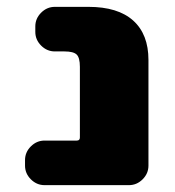

<svg xmlns="http://www.w3.org/2000/svg" viewBox="-20 -540 511 560"><path d="M238 -520Q324 -520 368.5 -480Q413 -440 413 -365V-57Q413 -34 396 -17Q379 0 356 0H110Q87 0 70 -17Q53 -34 53 -57V-73Q53 -96 70 -113Q87 -130 110 -130H204Q213 -130 213 -139V-345Q213 -372 203.5 -381Q194 -390 168 -390H140Q117 -390 100 -407Q83 -424 83 -447V-463Q83 -486 100 -503Q117 -520 140 -520Z"/></svg>

Font: Rounded Mplus 1c Black
Style: Regular
Weight: 900
Version: Version 1.059.20150529